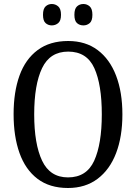

<svg xmlns="http://www.w3.org/2000/svg" viewBox="-20 -930 681 960"><path d="M320 10Q228 10 167.5 -36Q107 -82 77.5 -165Q48 -248 48 -359Q48 -470 77.5 -552Q107 -634 168 -679.5Q229 -725 321 -725Q408 -725 468.5 -679.5Q529 -634 560.5 -551.5Q592 -469 592 -358Q592 -247 560.5 -164.5Q529 -82 468 -36Q407 10 320 10ZM320 -43Q413 -43 451 -126.5Q489 -210 489 -358Q489 -507 451.5 -589.5Q414 -672 321 -672Q230 -672 190.5 -589.5Q151 -507 151 -358Q151 -210 190.5 -126.5Q230 -43 320 -43ZM397 -803Q378 -803 365 -814.5Q352 -826 352 -856Q352 -886 365 -898Q378 -910 397 -910Q415 -910 428.5 -898Q442 -886 442 -856Q442 -826 428.5 -814.5Q415 -803 397 -803ZM239 -803Q221 -803 208 -814.5Q195 -826 195 -856Q195 -886 208 -898Q221 -910 239 -910Q257 -910 271 -898Q285 -886 285 -856Q285 -826 271 -814.5Q257 -803 239 -803Z"/></svg>

Font: Noto Serif Myanmar Cond
Style: Regular
Weight: 400
Width: 3
Designer: Ben Mitchell and the Monotype Design Team
Foundry: Monotype Imaging Inc.
Version: Version 2.106; ttfautohint (v1.8.4.7-5d5b)